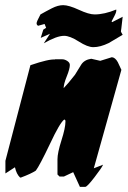

<svg xmlns="http://www.w3.org/2000/svg" viewBox="-20 -700 496 745"><path d="M344 -47 380 -61Q375 -49 346.5 -12Q318 25 311 25H290L264 -32L228 -15H211L203 -23V-82Q203 -107 218.5 -155.5Q234 -204 234 -229Q234 -236 229 -236Q212 -223 175 -144Q133 -56 119 -38Q101 -26 61 -11H58Q44 -24 38 -51L1 -27Q1 -76 1 -76L98 -447Q171 -472 195 -469V-471H194L192 -470Q191 -470 221 -470Q231 -470 241 -463.5Q251 -457 251 -448Q251 -433 239 -403.5Q227 -374 227 -358Q243 -374 271 -410Q283 -430 295 -449Q307 -468 334 -472L369 -464L414 -478Q427 -477 437 -459Q444 -444 451 -429ZM174 -569 138 -553 148 -585 159 -592 153 -607 128 -600Q122 -603 122 -610Q122 -616 137 -644Q158 -656 181.5 -668Q205 -680 225 -680Q247 -680 286 -662Q325 -644 347 -644Q385 -644 431 -663Q433 -655 424 -638L413 -617L415 -614L456 -635Q449 -571 449 -580Q449 -576 456 -565Q429 -549 402 -533Q369 -517 342 -517Q320 -517 285.5 -539Q251 -561 229 -561Q200 -561 150 -532Z"/></svg>

Font: Ode an Erik AH
Style: Regular
Weight: 400
Designer: Andreas Höfeld
Foundry: Fontgrube AH
Version: Version 2.00